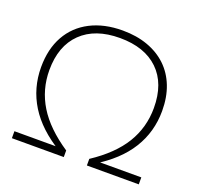

<svg xmlns="http://www.w3.org/2000/svg" viewBox="-124 -848 1017 984"><g transform="rotate(20 384.0 -356.5)"><path d="M38 0V-38H288V-22Q170 -93 112 -186.5Q54 -280 54 -394Q54 -493 94 -564.5Q134 -636 208.5 -674.5Q283 -713 384 -713Q460 -713 521 -691Q582 -669 625 -628Q668 -587 691 -528Q714 -469 714 -394Q714 -280 656 -186.5Q598 -93 480 -22V-38H730V0H447V-36Q562 -112 615.5 -200Q669 -288 669 -394Q669 -527 594 -599.5Q519 -672 384 -672Q249 -672 174 -599Q99 -526 99 -394Q99 -288 153 -200Q207 -112 321 -36V0Z"/></g></svg>

Font: Mulish ExtraLight
Style: Regular
Weight: 200
Designer: Vernon Adams
Foundry: Vernon Adams
Version: Version 3.603